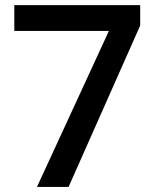

<svg xmlns="http://www.w3.org/2000/svg" viewBox="-20 -733 611 753"><path d="M125 0 407.2 -611.8H36.1V-712.9H529.8V-632.8L249 0Z"/></svg>

Font: f1_44652          
Style: Regular
Weight: 600
Foundry: Ascender Corporation
Version: Version 1.10